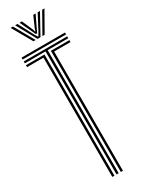

<svg xmlns="http://www.w3.org/2000/svg" viewBox="-251 -1000 781 1033"><g transform="rotate(-30 140.0 -484.0)"><path d="M133.2 0V-764.5H4.8V-776.2H274.8V-764.5H146.5V0ZM106.8 0V-740.8H4.8V-752.8H120V0ZM159.8 0V-752.8H274.8V-740.8H173V0ZM4.8 -788.2V-800H274.8V-788.2ZM33.8 -967.8H48.2L118 -844.2H104.2ZM61.8 -967.8H76.2L125.5 -873.8L137 -854.2H141L152.5 -873.8L201.8 -967.8H216.2L148 -844.2H129.8ZM89.2 -967.8H103.8L133.8 -899L137.8 -885H140.2L144.2 -899L174.5 -967.8H189.2L151.8 -890.2L143.2 -871.5H134.8L126 -890.2ZM229.8 -967.8H244L173.8 -844.2H160Z"/></g></svg>

Font: Big Shoulders Inline Display Thin
Style: Regular
Weight: 400
Version: Version 2.002